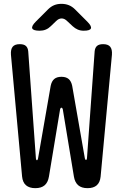

<svg xmlns="http://www.w3.org/2000/svg" viewBox="-20 -970 640 1000"><path d="M37 -685Q35 -713 46 -726.5Q57 -740 83 -740Q104 -740 114.5 -731Q125 -722 127 -703L167 -145Q168 -136 172 -135.5Q176 -135 178 -144L244 -523Q249 -547 262.5 -558.5Q276 -570 300 -570Q324 -570 337.5 -558.5Q351 -547 356 -523L422 -145Q424 -137 428 -137Q432 -137 433 -146L473 -703Q475 -722 485.5 -731Q496 -740 517 -740Q543 -740 554 -726.5Q565 -713 563 -685L504 -50Q501 -20 484 -5Q467 10 436 10Q405 10 387.5 -5Q370 -20 365 -50L307 -401Q305 -409 300 -409Q295 -409 293 -401L235 -51Q230 -20 212.5 -5Q195 10 164 10Q133 10 115.5 -5Q98 -20 95 -51ZM187 -810Q153 -810 148 -822Q143 -834 167 -858L230 -921Q245 -936 262 -943Q279 -950 300 -950Q321 -950 338.5 -943Q356 -936 371 -921L435 -857Q458 -834 453.5 -822Q449 -810 416 -810Q399 -810 385 -816Q371 -822 359 -833L330 -860Q316 -874 301 -874Q286 -874 272 -860L245 -834Q233 -822 218.5 -816Q204 -810 187 -810Z"/></svg>

Font: Maple Mono
Style: Regular
Weight: 400
Monospace: yes
Designer: subframe7536
Version: Version 7.300